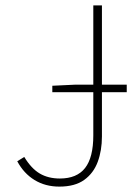

<svg xmlns="http://www.w3.org/2000/svg" viewBox="-20 -680 516 712"><path d="M174 -338V-362L258 -366H450V-338ZM200 12Q148 12 108 -12.5Q68 -37 44 -82L70 -98Q96 -55 127.5 -36.5Q159 -18 202 -18Q265 -18 295.5 -57Q326 -96 326 -178V-660H358V-174Q358 -122 342.5 -80Q327 -38 292.5 -13Q258 12 200 12Z"/></svg>

Font: Source Sans 3
Style: Regular
Weight: 200
Designer: Paul D. Hunt
Foundry: Adobe
Version: Version 3.046;hotconv 1.0.118;makeotfexe 2.5.65603